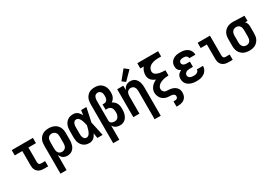

<svg xmlns="http://www.w3.org/2000/svg" viewBox="29 -1862 4442 3153"><g transform="rotate(-30 2250.0 -285.0)"><path d="M352 0H434V-100H352Q342 -100 332.5 -104.5Q323 -109 317.5 -117Q312 -125 310 -135Q308 -145 308 -155V-430H451V-530H49V-430H192V-155Q192 -134 196 -113Q200 -92 209.5 -73Q219 -54 234.5 -39.5Q250 -25 269.5 -16Q289 -7 310 -3.5Q331 0 352 0Z M549 205H665V-82Q674 -62 687 -44.5Q700 -27 717.5 -15Q735 -3 756 2.5Q777 8 799 8Q824 8 848 1Q872 -6 891.5 -21.5Q911 -37 924.5 -58Q938 -79 945.5 -102.5Q953 -126 956 -150.5Q959 -175 959 -200V-330Q959 -358 954 -385.5Q949 -413 936.5 -438Q924 -463 904 -483Q884 -503 859 -515.5Q834 -528 806.5 -533Q779 -538 751 -538Q723 -538 696 -533Q669 -528 644.5 -515Q620 -502 601 -482Q582 -462 570 -437Q558 -412 553.5 -385Q549 -358 549 -330ZM751 -92Q731 -92 713 -100.5Q695 -109 684 -125.5Q673 -142 669 -161.5Q665 -181 665 -200V-330Q665 -350 669 -369.5Q673 -389 684 -405Q695 -421 713.5 -429.5Q732 -438 751 -438Q771 -438 790 -430Q809 -422 821.5 -406Q834 -390 838.5 -370Q843 -350 843 -330V-200Q843 -180 838.5 -160Q834 -140 821.5 -124Q809 -108 790 -100Q771 -92 751 -92Z M1218 8Q1240 8 1261.5 0Q1283 -8 1300 -22.5Q1317 -37 1329.5 -56Q1342 -75 1352 -95Q1356 -71 1360 -47.5Q1364 -24 1367 0H1467Q1452 -67 1438.5 -134.5Q1425 -202 1409 -268Q1424 -334 1437.5 -399.5Q1451 -465 1465 -530H1365Q1362 -508 1358.5 -485Q1355 -462 1351 -440Q1341 -459 1328.5 -477Q1316 -495 1299 -509Q1282 -523 1261 -530.5Q1240 -538 1218 -538Q1192 -538 1165.5 -532.5Q1139 -527 1117 -513Q1095 -499 1078 -478.5Q1061 -458 1051 -433.5Q1041 -409 1037 -382.5Q1033 -356 1033 -330V-200Q1033 -174 1037 -147.5Q1041 -121 1051 -97Q1061 -73 1078 -52Q1095 -31 1117 -17Q1139 -3 1165.5 2.5Q1192 8 1218 8ZM1218 -92Q1206 -92 1194.5 -96.5Q1183 -101 1175 -110Q1167 -119 1162 -130Q1157 -141 1154 -152.5Q1151 -164 1150 -176Q1149 -188 1149 -200V-330Q1149 -342 1150 -354Q1151 -366 1154 -377.5Q1157 -389 1162 -400Q1167 -411 1175 -420Q1183 -429 1194.5 -433.5Q1206 -438 1218 -438Q1236 -438 1251 -427.5Q1266 -417 1276 -402.5Q1286 -388 1293 -371Q1300 -354 1305 -337Q1310 -320 1314.5 -303Q1319 -286 1323 -269Q1319 -251 1315 -233Q1311 -215 1305.5 -197.5Q1300 -180 1293.5 -163Q1287 -146 1277 -130.5Q1267 -115 1251.5 -103.5Q1236 -92 1218 -92Z M1549 205H1665V-62Q1675 -45 1689 -31Q1703 -17 1720 -8.5Q1737 0 1756.5 4Q1776 8 1795 8Q1821 8 1846 0.5Q1871 -7 1891 -23.5Q1911 -40 1924 -62Q1937 -84 1945 -108.5Q1953 -133 1956 -159Q1959 -185 1959 -210Q1959 -237 1955 -263.5Q1951 -290 1938.5 -314Q1926 -338 1906.5 -356.5Q1887 -375 1863 -387Q1881 -399 1895.5 -415.5Q1910 -432 1919 -452Q1928 -472 1931.5 -494Q1935 -516 1935 -537Q1935 -564 1930.5 -590.5Q1926 -617 1915 -641.5Q1904 -666 1886 -686Q1868 -706 1845 -719.5Q1822 -733 1795.5 -738Q1769 -743 1742 -743Q1715 -743 1688.5 -738Q1662 -733 1638.5 -719.5Q1615 -706 1597 -685.5Q1579 -665 1568 -640Q1557 -615 1553 -588.5Q1549 -562 1549 -535ZM1747 -92Q1733 -92 1719 -95Q1705 -98 1693 -105Q1681 -112 1673.5 -124.5Q1666 -137 1665 -151V-535Q1665 -548 1666.5 -560Q1668 -572 1671.5 -584Q1675 -596 1681 -607.5Q1687 -619 1696.5 -627Q1706 -635 1718 -639Q1730 -643 1742 -643Q1761 -643 1777.5 -633.5Q1794 -624 1803.5 -607.5Q1813 -591 1816 -572.5Q1819 -554 1819 -535Q1819 -518 1816 -501Q1813 -484 1805 -468.5Q1797 -453 1782 -443.5Q1767 -434 1750 -434H1716V-334H1750Q1772 -334 1791.5 -324.5Q1811 -315 1823 -297Q1835 -279 1839 -258Q1843 -237 1843 -215Q1843 -200 1841.5 -185.5Q1840 -171 1835 -157Q1830 -143 1822 -130Q1814 -117 1802.5 -108Q1791 -99 1776.5 -95.5Q1762 -92 1747 -92Z M2335 205H2451V-330Q2451 -354 2448.5 -378.5Q2446 -403 2439 -426Q2432 -449 2419.5 -470.5Q2407 -492 2388.5 -508Q2370 -524 2346 -531Q2322 -538 2298 -538Q2277 -538 2256 -532.5Q2235 -527 2217.5 -515Q2200 -503 2187 -485.5Q2174 -468 2165 -448V-530H2049V0H2165V-330Q2165 -350 2169 -369Q2173 -388 2184 -404.5Q2195 -421 2213 -429.5Q2231 -438 2250 -438Q2270 -438 2288 -429.5Q2306 -421 2316.5 -404.5Q2327 -388 2331 -369Q2335 -350 2335 -330ZM2236 -560 2389 -714 2311 -775 2174 -608Z M2750 205H2783Q2805 205 2826 201.5Q2847 198 2867 190Q2887 182 2903.5 167.5Q2920 153 2931 134.5Q2942 116 2946.5 95Q2951 74 2951 52Q2951 35 2948 18Q2945 1 2937 -14.5Q2929 -30 2917 -43Q2905 -56 2891 -65.5Q2877 -75 2860.5 -81.5Q2844 -88 2827.5 -92Q2811 -96 2793.5 -97.5Q2776 -99 2759 -99.5Q2742 -100 2724.5 -103Q2707 -106 2693.5 -116.5Q2680 -127 2672.5 -143.5Q2665 -160 2665 -177Q2665 -201 2678.5 -221.5Q2692 -242 2711 -256Q2730 -270 2752 -279Q2774 -288 2797 -293.5Q2820 -299 2843.5 -301.5Q2867 -304 2891 -304V-317V-404Q2875 -404 2859 -405Q2843 -406 2827 -407.5Q2811 -409 2795 -411.5Q2779 -414 2763.5 -418.5Q2748 -423 2733.5 -429.5Q2719 -436 2706.5 -446Q2694 -456 2687.5 -471.5Q2681 -487 2681 -503Q2681 -526 2691 -547.5Q2701 -569 2718 -584.5Q2735 -600 2756 -610Q2777 -620 2799.5 -625.5Q2822 -631 2845 -633Q2868 -635 2891 -635H2943V-735H2549V-635H2613Q2590 -607 2577.5 -571.5Q2565 -536 2565 -499Q2565 -474 2572 -449Q2579 -424 2595.5 -405Q2612 -386 2633.5 -372.5Q2655 -359 2679 -350Q2653 -337 2629.5 -320Q2606 -303 2588 -281Q2570 -259 2559.5 -231.5Q2549 -204 2549 -175Q2549 -161 2551.5 -146Q2554 -131 2559 -117.5Q2564 -104 2570.5 -90.5Q2577 -77 2586 -65.5Q2595 -54 2606.5 -44.5Q2618 -35 2630.5 -27.5Q2643 -20 2657 -14.5Q2671 -9 2685 -6Q2699 -3 2714 -2Q2729 -1 2743.5 -0.5Q2758 0 2773 1.5Q2788 3 2801.5 8.5Q2815 14 2825 26Q2835 38 2835 52Q2835 63 2832 73Q2829 83 2821.5 90.5Q2814 98 2804 101.5Q2794 105 2783 105H2750Z M3248 8Q3273 8 3298.5 5Q3324 2 3347.5 -6.5Q3371 -15 3392.5 -29Q3414 -43 3429.5 -63Q3445 -83 3453 -107.5Q3461 -132 3461 -158H3345Q3345 -141 3335.5 -127Q3326 -113 3311.5 -105Q3297 -97 3280.5 -94.5Q3264 -92 3248 -92Q3231 -92 3214.5 -94.5Q3198 -97 3183 -104.5Q3168 -112 3158.5 -126Q3149 -140 3149 -157Q3149 -174 3158.5 -189Q3168 -204 3183.5 -212Q3199 -220 3216 -223Q3233 -226 3250 -226H3310V-326H3250Q3236 -326 3221.5 -328Q3207 -330 3194 -337Q3181 -344 3173 -356.5Q3165 -369 3165 -384Q3165 -398 3173 -410Q3181 -422 3193.5 -428Q3206 -434 3220 -436Q3234 -438 3247 -438Q3262 -438 3276 -435.5Q3290 -433 3302 -425.5Q3314 -418 3321.5 -405.5Q3329 -393 3329 -379Q3329 -379 3329 -379Q3329 -379 3329 -379H3445Q3445 -379 3445 -379.5Q3445 -380 3445 -380Q3445 -404 3438 -427Q3431 -450 3417 -469Q3403 -488 3383 -502Q3363 -516 3340.5 -524Q3318 -532 3294.5 -535Q3271 -538 3247 -538Q3224 -538 3200.5 -535.5Q3177 -533 3154.5 -525.5Q3132 -518 3112 -505Q3092 -492 3077.5 -473.5Q3063 -455 3056 -432Q3049 -409 3049 -385Q3049 -369 3052.5 -352Q3056 -335 3065 -321Q3074 -307 3087.5 -296Q3101 -285 3116 -277Q3098 -269 3082 -257.5Q3066 -246 3054.5 -230Q3043 -214 3038 -194.5Q3033 -175 3033 -155Q3033 -130 3040.5 -105.5Q3048 -81 3064 -61Q3080 -41 3102 -27.5Q3124 -14 3148 -6Q3172 2 3197 5Q3222 8 3248 8Z M3852 0H3934V-100H3852Q3842 -100 3832.5 -104.5Q3823 -109 3817.5 -117Q3812 -125 3810 -135Q3808 -145 3808 -155V-530H3575V-430H3692V-155Q3692 -134 3696 -113Q3700 -92 3709.5 -73Q3719 -54 3734.5 -39.5Q3750 -25 3769.5 -16Q3789 -7 3810 -3.5Q3831 0 3852 0Z M4250 8Q4277 8 4305 3Q4333 -2 4357.5 -14.5Q4382 -27 4401.5 -47.5Q4421 -68 4433.5 -92.5Q4446 -117 4450.5 -144.5Q4455 -172 4455 -200V-330Q4455 -344 4453.5 -358Q4452 -372 4447 -385.5Q4442 -399 4434.5 -411Q4427 -423 4417 -433L4463 -430V-530L4251 -538H4250Q4222 -538 4194.5 -533Q4167 -528 4142 -516Q4117 -504 4096.5 -484Q4076 -464 4063.5 -439Q4051 -414 4046 -386Q4041 -358 4041 -330V-200Q4041 -172 4046 -144.5Q4051 -117 4063.5 -92Q4076 -67 4096 -47Q4116 -27 4141 -14.5Q4166 -2 4194 3Q4222 8 4250 8ZM4250 -92Q4229 -92 4210 -100Q4191 -108 4179 -124Q4167 -140 4162 -160Q4157 -180 4157 -200V-330Q4157 -350 4162 -370Q4167 -390 4179 -406Q4191 -422 4210.5 -430Q4230 -438 4250 -438Q4270 -438 4288.5 -430Q4307 -422 4318.5 -405.5Q4330 -389 4334.5 -369.5Q4339 -350 4339 -330V-200Q4339 -180 4334.5 -160.5Q4330 -141 4318.5 -124.5Q4307 -108 4288 -100Q4269 -92 4250 -92Z"/></g></svg>

Font: Iosevka SS09
Style: Bold
Weight: 700
Monospace: yes
Designer: Belleve Invis
Foundry: Belleve Invis
Version: Version 5.2.1; ttfautohint (v1.8.3)